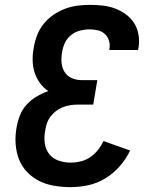

<svg xmlns="http://www.w3.org/2000/svg" viewBox="-20 -763 640 791"><path d="M270 8Q237 8 204 2.5Q171 -3 142.5 -17Q114 -31 92 -54Q70 -77 58.5 -106Q47 -135 44.5 -169Q42 -203 48 -236Q52 -261 61.5 -286Q71 -311 89 -331Q107 -351 130.5 -365Q154 -379 179 -388Q159 -401 144.5 -421Q130 -441 122.5 -464.5Q115 -488 114.5 -514Q114 -540 119 -566Q123 -592 132.5 -617Q142 -642 159 -663.5Q176 -685 199 -701Q222 -717 247 -726.5Q272 -736 298 -739.5Q324 -743 350 -743Q377 -743 403.5 -740Q430 -737 454 -728Q478 -719 498.5 -704Q519 -689 532.5 -668Q546 -647 550.5 -620.5Q555 -594 551 -568Q550 -565 549.5 -562.5Q549 -560 549 -557H430Q430 -558 430.5 -559.5Q431 -561 431 -562Q434 -579 429 -595.5Q424 -612 412 -623Q400 -634 383.5 -638Q367 -642 350 -642Q330 -642 310 -637Q290 -632 273.5 -619Q257 -606 248 -587.5Q239 -569 236 -549Q232 -528 233.5 -506.5Q235 -485 245.5 -467.5Q256 -450 275 -441.5Q294 -433 315 -433H381L364 -332H299Q284 -332 268.5 -329.5Q253 -327 238 -321Q223 -315 210 -305Q197 -295 187.5 -282Q178 -269 173 -254Q168 -239 166 -224Q161 -198 164.5 -172.5Q168 -147 182.5 -128.5Q197 -110 221 -101.5Q245 -93 270 -93Q291 -93 312 -98Q333 -103 351 -115Q369 -127 383 -144.5Q397 -162 406 -182L516 -143Q500 -109 474 -79Q448 -49 414.5 -28.5Q381 -8 344 0Q307 8 270 8Z"/></svg>

Font: Zed Sans Extended
Style: Bold Italic
Weight: 700
Width: 7
Italic angle: -9°
Designer: Belleve Invis
Foundry: Belleve Invis
Version: Version 1.0.0; ttfautohint (v1.8.4)